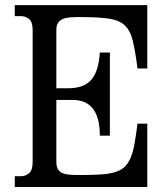

<svg xmlns="http://www.w3.org/2000/svg" viewBox="-20 -747 648 767"><path d="M568.4 -726.6V-473.6H529.3Q520.5 -542 510.7 -583Q501 -624 479 -645Q457 -666 416.5 -672.4Q376 -678.7 307.6 -678.7H284.2Q259.8 -678.7 244.6 -675.3Q229.5 -671.9 220.7 -665Q211.9 -658.2 208.5 -649.4Q205.1 -640.6 205.1 -628.9V-394.5H252.9Q315.4 -394.5 344.7 -428.2Q374 -461.9 378.9 -537.1H418.9V-205.1H378.9Q378.9 -347.7 270.5 -347.7H205.1V-98.6Q205.1 -73.2 220.7 -60.5Q236.3 -47.9 284.2 -47.9H307.6Q353.5 -47.9 386.2 -50.3Q418.9 -52.7 441.9 -60.1Q464.8 -67.4 479 -81.5Q493.2 -95.7 502.4 -118.2Q511.7 -140.6 517.6 -173.8Q523.4 -207 529.3 -252.9H568.4V0H39.1V-43H63.5Q81.1 -43 95.7 -54.7Q110.4 -66.4 110.4 -98.6V-627Q110.4 -660.2 95.7 -671.4Q81.1 -682.6 63.5 -682.6H39.1V-726.6Z"/></svg>

Font: Uchen
Style: Regular
Weight: 400
Designer: Christopher J. Fynn
Foundry: Christopher J. Fynn for DDC
Version: Version 1.000 preliminary